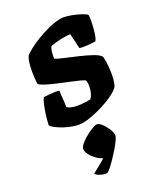

<svg xmlns="http://www.w3.org/2000/svg" viewBox="-205 -586 824 946"><g transform="rotate(-30 207.0 -113.0)"><path d="M139 0Q118 0 92.5 -8Q67 -16 44 -28.5Q21 -41 5 -53.5Q-11 -66 -14 -75Q-8 -103 1 -130.5Q10 -158 19 -178.5Q28 -199 34 -206Q42 -206 60.5 -204.5Q79 -203 96 -200.5Q113 -198 117 -195Q114 -182 112 -156.5Q110 -131 106 -108Q123 -93 152.5 -87.5Q182 -82 206 -82Q211 -82 216.5 -82Q222 -82 227 -82Q234 -88 240.5 -99Q247 -110 251 -123Q255 -136 256.5 -149Q258 -162 256 -172Q253 -177 232.5 -186.5Q212 -196 182.5 -208Q153 -220 123 -232.5Q93 -245 70 -257Q47 -269 40 -278Q40 -290 43 -316.5Q46 -343 53 -372.5Q60 -402 72 -421Q81 -429 104.5 -442Q128 -455 161 -468Q194 -481 231 -490.5Q268 -500 303 -500Q313 -500 333.5 -494Q354 -488 375.5 -478.5Q397 -469 412.5 -459.5Q428 -450 428 -444Q428 -435 423 -409Q418 -383 410 -356.5Q402 -330 392 -317Q382 -317 363 -318.5Q344 -320 327 -323Q310 -326 307 -328Q306 -344 305.5 -354Q305 -364 304.5 -376Q304 -388 302 -410Q294 -411 284 -411.5Q274 -412 266 -412Q246 -412 224 -410Q202 -408 191 -404Q184 -391 180.5 -379.5Q177 -368 173 -345Q186 -336 217.5 -323Q249 -310 285 -294.5Q321 -279 350 -263Q379 -247 387 -232Q389 -204 386 -173.5Q383 -143 376.5 -116Q370 -89 359 -73Q343 -58 315.5 -45Q288 -32 256 -22Q224 -12 193 -6Q162 0 139 0ZM118 274Q104 274 84 264Q64 254 61 244Q78 235 96.5 225Q115 215 132 204Q149 193 158 180L150 203Q137 203 119 189Q101 175 87.5 154.5Q74 134 74 116Q74 105 88 92Q102 79 122 67.5Q142 56 161 48Q180 40 190 40Q202 40 215 56Q228 72 237 93Q246 114 246 129Q246 138 234.5 155Q223 172 205 192.5Q187 213 169 231.5Q151 250 136.5 262Q122 274 118 274Z"/></g></svg>

Font: Texturina Medium 12pt Black
Style: Italic
Weight: 900
Italic angle: -11°
Version: Version 1.002